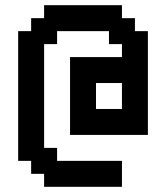

<svg xmlns="http://www.w3.org/2000/svg" viewBox="-20 -720 640 740"><path d="M450 0V-100H200V-150H150V-550H200V-600H400V-550H450V-500H250V-200H550V-600H500V-650H450V-700H150V-650H100V-600H50V-100H100V-50H150V0ZM450 -300H350V-400H450Z"/></svg>

Font: Matrix Sans Video
Style: Regular
Weight: 400
Designer: Brad Neil
Version: Version 1.100